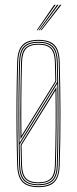

<svg xmlns="http://www.w3.org/2000/svg" viewBox="-20 -770 318 795"><path d="M139.2 5Q110.2 5 91 -3.6Q71.8 -12.2 62 -32Q52.2 -51.8 51.2 -85Q49.2 -154.5 48.5 -223.4Q47.8 -292.2 48.4 -364.1Q49 -436 51.2 -514Q52.2 -546.8 61.6 -566.8Q71 -586.8 90 -595.9Q109 -605 139.2 -605Q169.5 -605 188.6 -595.9Q207.8 -586.8 217 -566.8Q226.2 -546.8 227.2 -514Q230 -410.8 230.4 -305.2Q230.8 -199.8 227.2 -85Q226.2 -51.8 216.5 -32Q206.8 -12.2 187.6 -3.6Q168.5 5 139.2 5ZM139.2 1Q180.8 1 201.4 -18Q222 -37 223.2 -85.2Q226.8 -202 226.5 -305.8Q226.2 -409.5 223.2 -513.8Q222.5 -546.2 213.1 -565.2Q203.8 -584.2 185.4 -592.6Q167 -601 139.2 -601Q111.5 -601 93.1 -592.6Q74.8 -584.2 65.5 -565.2Q56.2 -546.2 55.2 -513.8Q53.2 -444.2 52.5 -375.2Q51.8 -306.2 52.4 -234.6Q53 -163 55.2 -85.2Q56.2 -53.2 65.6 -34.2Q75 -15.2 93.4 -7.1Q111.8 1 139.2 1ZM139.2 -3Q97.8 -3 79.1 -22.1Q60.5 -41.2 59.2 -85.2Q57.2 -159 56.5 -229.2Q55.8 -299.5 56.5 -369.9Q57.2 -440.2 59.2 -513.8Q60.5 -558.5 79.1 -577.8Q97.8 -597 139.2 -597Q180.8 -597 199.4 -577.8Q218 -558.5 219.2 -513.8Q221.2 -444.2 222 -375.2Q222.8 -306.2 222.1 -234.5Q221.5 -162.8 219.2 -85.2Q218 -41.2 199.4 -22.1Q180.8 -3 139.2 -3ZM139.2 -7Q178.8 -7 196.4 -25.2Q214 -43.5 215.2 -85.5Q218 -179.5 218.4 -262.8Q218.8 -346 217.2 -424L61.2 -171.5Q61.5 -157.8 61.9 -142.9Q62.2 -128 62.6 -113.4Q63 -98.8 63.2 -85.5Q64.5 -44 81.9 -25.5Q99.2 -7 139.2 -7ZM139.2 -11Q102.8 -11 85.6 -28Q68.5 -45 67.2 -85.5Q67 -96.8 66.5 -116.6Q66 -136.5 65.6 -153Q65.2 -169.5 65.2 -170.2L213.5 -409.8Q214.8 -331.5 214.4 -253.9Q214 -176.2 211.2 -85.5Q210.2 -43.8 192.4 -27.4Q174.5 -11 139.2 -11ZM139.2 -15Q174.5 -15 190.4 -31.5Q206.2 -48 207.2 -85.8Q209.8 -172 210.4 -244.5Q211 -317 209.8 -395.5L69.2 -169.2Q69.5 -155.8 69.9 -138.9Q70.2 -122 70.6 -107.4Q71 -92.8 71.2 -85.5Q72.5 -47.8 88.2 -31.4Q104 -15 139.2 -15ZM61 -179 217 -431.5Q216.8 -450.5 216.2 -474.6Q215.8 -498.8 215.2 -513.5Q214 -556 196.4 -574.5Q178.8 -593 139.2 -593Q99.8 -593 82.1 -574.5Q64.5 -556 63.2 -513.5Q60.8 -423.2 60.2 -343.4Q59.8 -263.5 61 -179ZM64.8 -193.2Q64 -245.8 64 -297.4Q64 -349 64.9 -402.4Q65.8 -455.8 67.2 -513.5Q68.5 -555.8 86.1 -572.4Q103.8 -589 139.2 -589Q176.2 -589 193.2 -571.6Q210.2 -554.2 211.2 -513.5Q211.8 -503 212 -488.4Q212.2 -473.8 212.5 -459Q212.8 -444.2 213 -432.8ZM68.8 -207.5 209 -433.8Q208.8 -450.8 208.2 -473.8Q207.8 -496.8 207.2 -513.5Q206.2 -551.8 190.4 -568.4Q174.5 -585 139.2 -585Q104 -585 88.2 -568.4Q72.5 -551.8 71.2 -513.5Q69 -436.8 68.4 -360.1Q67.8 -283.5 68.8 -207.5ZM132.2 -645 204.2 -750H210.2L136.2 -645ZM148.2 -645 228.2 -750H234.2L152.2 -645ZM140.2 -645 216.2 -750H222.2L144.2 -645Z"/></svg>

Font: Big Shoulders Inline Display SC Thin
Style: Regular
Weight: 100
Designer: Patric King
Foundry: XO Type Co
Version: Version 2.002